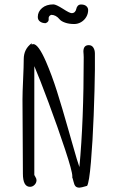

<svg xmlns="http://www.w3.org/2000/svg" viewBox="-20 -865 540 888"><path d="M333 -824.2Q331.5 -815.9 326.2 -810.1Q320.8 -804.2 311.5 -804.2Q301.8 -804.2 270.5 -824.7Q238.8 -844.7 227.1 -844.7Q194.3 -844.7 174.6 -827.9Q154.8 -811 154.8 -786.6Q154.8 -772.9 165 -765.4Q175.3 -757.8 190.9 -757.8Q199.2 -760.7 202.6 -766.1Q206.1 -771.5 205.1 -777.3Q204.1 -783.2 206.8 -788.3Q209.5 -793.5 216.8 -796.4Q238.8 -796.4 255.9 -775.4Q263.2 -766.6 281 -760.3Q298.8 -753.9 323.2 -753.9Q340.3 -753.9 355.2 -762.7Q370.1 -771.5 378.9 -786.4Q387.7 -801.3 387.7 -818.4Q387.7 -829.1 379.2 -836.7Q370.6 -844.2 355 -844.2Q345.7 -844.2 340.1 -838.4Q334.5 -832.5 333 -824.2ZM312.5 -208 297.9 -259.3Q267.1 -368.2 243.4 -442.9Q219.7 -517.6 192.4 -580.6Q157.2 -661.1 133.8 -661.1Q130.4 -661.1 126.5 -658.7V-665Q89.8 -638.2 89.8 -591.3Q89.8 -560.5 86.9 -498Q84 -436 84 -404.8L85 -233.4L85.9 -62Q85.9 -1 118.7 -1Q130.9 -1 139.9 -10.3Q148.9 -19.5 148.9 -32.2Q148.9 -38.6 142.6 -48.8Q138.7 -55.7 138.7 -55.7V-559.1Q161.6 -506.3 204.8 -390.1Q248 -273.9 281.2 -173.3Q314.5 -72.8 314.5 -49.8V-47.4L314 -45.4Q316.4 -40 319.8 -25.9Q323.2 -10.3 329.1 -3.7Q335 2.9 347.7 2.9Q355 2.9 382.8 -5.4Q392.6 -21 400.6 -116Q408.7 -210.9 413.3 -332Q418 -453.1 418.9 -541.5V-617.2Q418.9 -633.8 411.6 -645Q404.3 -656.2 390.6 -656.2Q365.7 -656.2 365.7 -626.5L366.7 -612.8Q367.2 -606.4 367.2 -599.6Q367.2 -304.2 347.2 -92.3Q339.8 -111.3 312.5 -208Z"/></svg>

Font: Amatica SC
Style: Bold
Weight: 400
Designer: Vernon Adams, Ben Nathan
Foundry: newtypography
Version: Version 2.000